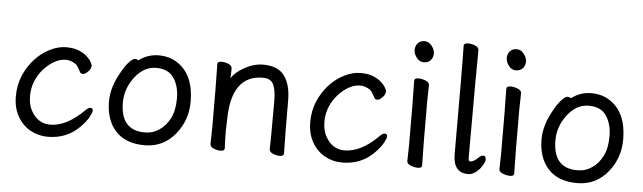

<svg xmlns="http://www.w3.org/2000/svg" viewBox="-47 -888 3653 1091"><g transform="rotate(5 1779.5 -343.0)"><path d="M250 23.9Q195.8 23.9 150.4 -1.5Q105 -26.9 77.4 -75.4Q49.8 -124 49.8 -189.9Q49.8 -254.9 73 -308.8Q96.2 -362.8 133.5 -403.8Q170.9 -444.8 218.5 -468.5Q266.1 -492.2 311 -492.2Q355 -492.2 384 -480Q413.1 -467.8 430.7 -451.4Q448.2 -435.1 456.1 -420.4Q463.9 -405.8 463.9 -400.9Q463.9 -382.8 447 -366Q430.2 -349.1 418.9 -349.1Q406.7 -349.1 401.9 -356.9Q382.8 -395 372.1 -401.9Q344.2 -420.9 314.9 -420.9Q253.9 -420.9 191.9 -356Q129.9 -286.1 129.9 -199.2Q129.9 -149.4 148.9 -115.2Q187 -46.4 256.8 -45.9Q351.1 -45.9 449.2 -144Q466.3 -161.1 477.1 -161.1Q492.2 -161.1 492.2 -146Q492.2 -134.8 477.5 -108.4Q462.9 -82 433.1 -51.8Q359.9 23.9 250 23.9Z M796.9 -48.8Q843.8 -48.8 880.9 -74.5Q918 -100.1 940.4 -144.5Q962.9 -189 962.9 -257.8Q962.9 -325.7 931.9 -372.8Q900.9 -419.9 830.8 -419.9Q760.7 -419.9 709.7 -353.5Q658.7 -287.1 658.7 -208Q658.7 -48.8 796.9 -48.8ZM802.7 23.9Q693.8 23.9 636.7 -38.6Q579.6 -101.1 579.6 -207Q579.6 -289.1 630.9 -377Q650.9 -414.1 671.9 -437Q692.9 -460 706.5 -460Q719.7 -460 724.6 -453.1Q776.4 -492.2 838.6 -492.2Q900.9 -492.2 945.8 -461.9Q1042 -398.9 1042 -245.1Q1042 -141.1 979 -62Q910.6 23.9 802.7 23.9Z M1573.2 17.1Q1554.2 17.1 1533.7 8.5Q1513.2 0 1513.2 -17.1Q1515.1 -34.2 1515.1 -293Q1515.1 -351.1 1500.2 -384Q1485.4 -417 1439.5 -417Q1260.3 -417 1257.3 -162.1L1255.4 -97.2Q1255.4 -59.1 1258.3 1Q1258.3 17.1 1235.4 17.1Q1216.3 17.1 1195.8 8.5Q1175.3 0 1175.3 -17.1L1177.2 -115.2Q1177.2 -364.3 1174.3 -471.2Q1174.3 -487.3 1198.2 -486.8Q1216.3 -486.8 1236.8 -478.5Q1257.3 -470.2 1257.3 -453.1V-439Q1255.4 -411.1 1255.4 -397.9Q1277.3 -433.1 1329.8 -462.2Q1382.3 -491.2 1435.5 -491.2Q1531.7 -491.2 1566.4 -424.8Q1593.3 -377.9 1593.3 -296.9Q1593.3 -105 1596.2 1Q1596.2 17.1 1573.2 17.1Z M1929.2 23.9Q1875 23.9 1829.6 -1.5Q1784.2 -26.9 1756.6 -75.4Q1729 -124 1729 -189.9Q1729 -254.9 1752.2 -308.8Q1775.4 -362.8 1812.7 -403.8Q1850.1 -444.8 1897.7 -468.5Q1945.3 -492.2 1990.2 -492.2Q2034.2 -492.2 2063.2 -480Q2092.3 -467.8 2109.9 -451.4Q2127.4 -435.1 2135.3 -420.4Q2143.1 -405.8 2143.1 -400.9Q2143.1 -382.8 2126.2 -366Q2109.4 -349.1 2098.1 -349.1Q2085.9 -349.1 2081.1 -356.9Q2062 -395 2051.3 -401.9Q2023.4 -420.9 1994.1 -420.9Q1933.1 -420.9 1871.1 -356Q1809.1 -286.1 1809.1 -199.2Q1809.1 -149.4 1828.1 -115.2Q1866.2 -46.4 1936 -45.9Q2030.3 -45.9 2128.4 -144Q2145.5 -161.1 2156.2 -161.1Q2171.4 -161.1 2171.4 -146Q2171.4 -134.8 2156.7 -108.4Q2142.1 -82 2112.3 -51.8Q2039.1 23.9 1929.2 23.9Z M2360.8 16.1Q2341.8 16.1 2319.8 7.6Q2297.9 -1 2297.9 -17.1L2299.8 -105Q2299.8 -368.2 2296.9 -475.1Q2296.9 -490.2 2320.8 -490.2Q2339.8 -490.2 2361.3 -481.7Q2382.8 -473.1 2382.8 -457L2380.9 -368.2Q2380.9 -105 2383.8 1Q2383.8 16.1 2360.8 16.1ZM2284.2 -649.9Q2284.2 -671.9 2298.1 -688Q2312 -704.1 2336.9 -704.1Q2360.8 -704.1 2377.9 -682.1Q2395 -660.2 2395 -638.2Q2395 -615.2 2380.6 -599.6Q2366.2 -584 2342 -584Q2317.9 -584 2301 -605.5Q2284.2 -627 2284.2 -649.9Z M2647.5 26.9Q2564.5 26.9 2562.5 -75.2Q2562.5 -590.3 2559.6 -696.8Q2559.6 -712.9 2584.5 -712.9Q2603.5 -712.9 2624.5 -704.3Q2645.5 -695.8 2645.5 -679.2Q2643.6 -590.3 2643.6 -78.1Q2643.6 -53.2 2646.7 -49.6Q2649.9 -45.9 2655.8 -45.9Q2674.8 -46.9 2699.7 -71.8Q2713.9 -85 2725.6 -85Q2740.7 -85 2740.7 -63Q2740.7 -44.9 2712.9 -8.8Q2680.7 26.9 2647.5 26.9Z M2886.2 16.1Q2867.2 16.1 2845.2 7.6Q2823.2 -1 2823.2 -17.1L2825.2 -105Q2825.2 -368.2 2822.3 -475.1Q2822.3 -490.2 2846.2 -490.2Q2865.2 -490.2 2886.7 -481.7Q2908.2 -473.1 2908.2 -457L2906.2 -368.2Q2906.2 -105 2909.2 1Q2909.2 16.1 2886.2 16.1ZM2809.6 -649.9Q2809.6 -671.9 2823.5 -688Q2837.4 -704.1 2862.3 -704.1Q2886.2 -704.1 2903.3 -682.1Q2920.4 -660.2 2920.4 -638.2Q2920.4 -615.2 2906 -599.6Q2891.6 -584 2867.4 -584Q2843.3 -584 2826.4 -605.5Q2809.6 -627 2809.6 -649.9Z M3264.2 -48.8Q3311 -48.8 3348.1 -74.5Q3385.3 -100.1 3407.7 -144.5Q3430.2 -189 3430.2 -257.8Q3430.2 -325.7 3399.2 -372.8Q3368.2 -419.9 3298.1 -419.9Q3228 -419.9 3177 -353.5Q3126 -287.1 3126 -208Q3126 -48.8 3264.2 -48.8ZM3270 23.9Q3161.1 23.9 3104 -38.6Q3046.9 -101.1 3046.9 -207Q3046.9 -289.1 3098.1 -377Q3118.2 -414.1 3139.2 -437Q3160.2 -460 3173.8 -460Q3187 -460 3191.9 -453.1Q3243.7 -492.2 3305.9 -492.2Q3368.2 -492.2 3413.1 -461.9Q3509.3 -398.9 3509.3 -245.1Q3509.3 -141.1 3446.3 -62Q3377.9 23.9 3270 23.9Z"/></g></svg>

Font: LXGW WenKai Screen R
Style: Regular
Weight: 400
Designer: Fontworks Inc.
Version: Version 1.235;May 31, 2022